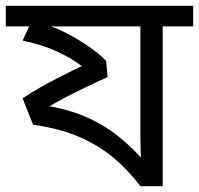

<svg xmlns="http://www.w3.org/2000/svg" viewBox="-30 -642 686 662"><path d="M636 -622V-551H531V0H454Q412 -56 361 -98.5Q310 -141 243 -170Q176 -199 84 -212L48 -303Q79 -324 113 -343Q147 -362 182.5 -380Q218 -398 252 -414Q214 -443 164.5 -465.5Q115 -488 48 -502L79 -570L81 -551H-10V-622ZM454 -551H135L114 -560Q156 -550 198.5 -528Q241 -506 277.5 -480.5Q314 -455 336 -432L341 -376Q305 -360 265.5 -341Q226 -322 189.5 -303Q153 -284 125 -265L113 -280Q199 -268 263.5 -240Q328 -212 378 -172Q428 -132 470 -83L457 -79Q456 -100 455 -124.5Q454 -149 454 -171Z"/></svg>

Font: lbangla15
Style: Book
Weight: 400
Designer: Jelle Bosma - Monotype Design Team
Foundry: Monotype Imaging Inc.
Version: Version 2.003